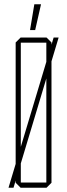

<svg xmlns="http://www.w3.org/2000/svg" viewBox="-20 -875 313 895"><path d="M20 0V-1L230 -700H253V-699L43 0ZM76 0 53 -23V-24H196V0ZM53 -24V-677L76 -700H77V-24ZM196 0V-676H220V-23L197 0ZM77 -676V-700H197L220 -677V-676ZM120 -735 140 -855H171V-854L144 -735Z"/></svg>

Font: Foldit Thin
Style: Regular
Weight: 100
Designer: Sophia Tai
Foundry: Sophia Tai
Version: Version 1.003